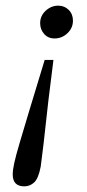

<svg xmlns="http://www.w3.org/2000/svg" viewBox="-20 -468 306 679"><path d="M169 -256 151 -111Q141 -19 134 41Q127 101 124 121Q116 163 101 177Q86 191 66 191Q25 191 25 149Q25 133 30.5 108Q36 83 49 39Q62 -5 83.5 -76.5Q105 -148 138 -256ZM238 -395Q238 -369 218.5 -350.5Q199 -332 173 -332Q150 -332 136 -348Q122 -364 122 -386Q122 -412 141.5 -430Q161 -448 186 -448Q208 -448 223 -433Q238 -418 238 -395Z"/></svg>

Font: Lisu Bosa ExtraLight
Style: Italic
Weight: 200
Italic angle: -19°
Designer: David Morse, Annie Olsen, Victor Gaultney, Frank Grießhammer (Latin)
Foundry: SIL International
Version: Version 2.000